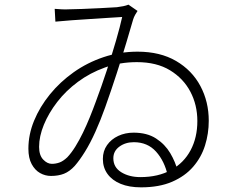

<svg xmlns="http://www.w3.org/2000/svg" viewBox="-20 -772 1040 825"><path d="M215 -734Q227 -733 244.5 -732Q262 -731 276 -732Q295 -732 332.5 -733.5Q370 -735 411 -737Q452 -739 482 -741Q498 -743 510 -745.5Q522 -748 532 -752L571 -725Q566 -718 560.5 -708Q555 -698 552 -688Q541 -650 523 -589.5Q505 -529 481.5 -456.5Q458 -384 432 -311Q412 -255 390 -206Q368 -157 345 -120Q322 -83 301 -59Q279 -35 255 -25.5Q231 -16 199 -16Q174 -16 152 -28.5Q130 -41 116 -67Q102 -93 102 -133Q102 -194 126.5 -253.5Q151 -313 194.5 -366.5Q238 -420 296.5 -461.5Q355 -503 425 -526.5Q495 -550 571 -550Q668 -550 736.5 -510Q805 -470 841 -402.5Q877 -335 877 -253Q877 -198 861 -147Q845 -96 810 -55.5Q775 -15 719.5 9Q664 33 586 33Q535 33 498.5 18Q462 3 442 -24.5Q422 -52 422 -89Q422 -123 440 -148.5Q458 -174 488 -188Q518 -202 554 -202Q612 -202 650.5 -177Q689 -152 711.5 -114Q734 -76 744 -36L701 -17Q687 -80 650.5 -120.5Q614 -161 555 -161Q519 -161 493 -142Q467 -123 467 -92Q467 -53 501 -32Q535 -11 583 -11Q660 -11 715 -41.5Q770 -72 799 -126.5Q828 -181 828 -252Q828 -321 798 -378Q768 -435 710.5 -470Q653 -505 568 -505Q495 -505 431 -482Q367 -459 315 -420.5Q263 -382 226 -334Q189 -286 168.5 -236Q148 -186 148 -141Q148 -105 165.5 -86.5Q183 -68 203 -68Q219 -68 235 -73.5Q251 -79 269 -96Q287 -115 304 -142.5Q321 -170 336.5 -202Q352 -234 366 -268.5Q380 -303 392 -336Q416 -400 438.5 -468.5Q461 -537 478.5 -597.5Q496 -658 505 -699Q483 -698 448 -695.5Q413 -693 371 -690.5Q329 -688 289 -685Q249 -682 218 -679Z"/></svg>

Font: Noto Sans JP Thin Light
Style: Regular
Weight: 300
Version: Version 2.004-H2;hotconv 1.0.118;makeotfexe 2.5.65603